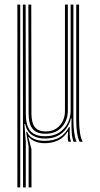

<svg xmlns="http://www.w3.org/2000/svg" viewBox="-20 -620 438 840"><path d="M80.8 200 80 -600H92.2L93 -121.8Q93.2 -69.8 113.1 -46.9Q133 -24 177.2 -24Q214.2 -24 239.1 -40.2Q264 -56.5 276.5 -82Q289 -107.5 289 -135V-600H301.2V-95Q301.2 -65.2 304.5 -40.9Q307.8 -16.5 314.8 0H301.8Q295 -17.5 293.6 -42.1Q292.2 -66.8 292.8 -94.8Q293 -96.5 293.1 -98.4Q293.2 -100.2 293.2 -102H290.2Q280.2 -62 251.2 -37.8Q222.2 -13.5 175.2 -13.8Q143.2 -13.8 120.2 -29.2Q97.2 -44.8 90.2 -77.2H86.8L92.8 0.8V200ZM105.2 200V21.2L94.2 -43.5H98.2Q107.5 -22.2 127.5 -13Q147.5 -3.8 174.8 -3.8Q216.2 -3.8 241.6 -19.6Q267 -35.5 281.2 -63.5H285.5Q284.2 -42.2 285.1 -28.1Q286 -14 290.5 0H279Q276.2 -9 276.5 -20.1Q276.8 -31.2 277.8 -43.5H275.2Q259.2 -17.5 233.4 -5.5Q207.5 6.5 175.5 6.5Q153.2 6.5 135 -0.6Q116.8 -7.8 106.5 -20H103.8L117.5 31.8L117.8 200ZM56 200V-600H68.5V200ZM179.5 -34.8Q157.8 -34.8 143.5 -40.9Q129.2 -47 120.9 -58.6Q112.5 -70.2 108.9 -86.4Q105.2 -102.5 105.2 -123L104.2 -600H116.8L117.5 -123Q117.8 -98.5 123.4 -81Q129 -63.5 142.8 -54.2Q156.5 -45 180.8 -45Q207 -45 225.6 -57.2Q244.2 -69.5 254.2 -89.8Q264.2 -110 264.2 -134V-600H276.8V-134.5Q276.8 -109.2 265.8 -86.5Q254.8 -63.8 233.2 -49.2Q211.8 -34.8 179.5 -34.8ZM328.2 0Q313.5 -30.8 313.5 -95V-600H326V-95Q326 -62.2 330.1 -37.5Q334.2 -12.8 342 0Z"/></svg>

Font: Big Shoulders Inline Text Thin Light
Style: Regular
Weight: 300
Version: Version 2.002